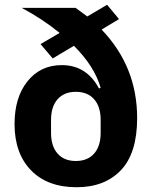

<svg xmlns="http://www.w3.org/2000/svg" viewBox="-20 -773 643 805"><path d="M429 -753 479 -693 406 -649Q555 -494 555 -278Q555 -131 487 -59.5Q419 12 301 12Q179 12 110 -59Q41 -130 41 -253Q41 -365 95.5 -432.5Q150 -500 239 -500Q343 -500 395 -402L402 -405Q376 -495 290 -581L201 -528L150 -588L230 -635Q159 -693 71 -740H297Q304 -735 346 -704ZM402 -216V-270Q402 -326 374.5 -357Q347 -388 298 -388Q249 -388 221.5 -357Q194 -326 194 -270V-216Q194 -160 221.5 -129Q249 -98 298 -98Q347 -98 374.5 -129Q402 -160 402 -216Z"/></svg>

Font: Aneliza
Style: Bold
Weight: 700
Designer: Mike Abbink, Paul van der Laan, Pieter van Rosmalen
Foundry: Bold Monday
Version: Version 3.0